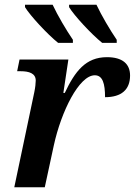

<svg xmlns="http://www.w3.org/2000/svg" viewBox="-20 -786 566 806"><path d="M409 -606H470V-619C442 -660 406 -721 385 -766H270V-756C291 -721 364 -642 409 -606ZM224 -606H286V-619C258 -660 222 -721 201 -766H85V-756C106 -721 179 -642 224 -606ZM124 -399 40 0H168L206 -176C237 -318 312 -470 378 -470C411 -470 421 -435 421 -378C490 -378 526 -410 526 -469C526 -517 495 -546 429 -546C340 -546 295 -487 252 -396H246L267 -536H62L52 -487H67C102 -487 130 -478 130 -448C130 -437 128 -418 124 -399Z"/></svg>

Font: Noto Serif SemiBold
Style: Italic
Weight: 600
Italic angle: -12°
Designer: Monotype Design Team
Foundry: Monotype Imaging Inc.
Version: Version 2.014